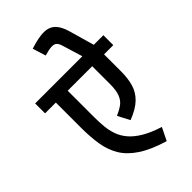

<svg xmlns="http://www.w3.org/2000/svg" viewBox="-383 -1265 1397 1397"><g transform="rotate(-45 315.0 -566.5)"><path d="M447 30Q324 -7 249.5 -56Q175 -105 137.5 -167Q100 -229 87.5 -306.5Q75 -384 75 -479V-790H197V-465Q197 -415 201.5 -368.5Q206 -322 221 -279.5Q236 -237 268 -199Q300 -161 355 -128Q410 -95 495 -68ZM369 -264 321 -356Q362 -374 390.5 -394.5Q419 -415 434 -452.5Q449 -490 449 -556V-784H571V-564Q571 -492 555 -436.5Q539 -381 495.5 -338.5Q452 -296 369 -264ZM-36 -739V-841H666V-739ZM449 -839V-843L402 -997Q394 -1024 381 -1036.5Q368 -1049 341.5 -1048.5Q315 -1048 265 -1033L233 -1135Q296 -1155 342 -1161Q388 -1167 419.5 -1156.5Q451 -1146 472.5 -1118.5Q494 -1091 509 -1045L568 -839Z"/></g></svg>

Font: Matangi
Style: Bold
Weight: 700
Designer: Prashant Pant
Foundry: The Graphic Ant
Version: Version 3.002